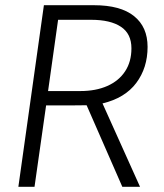

<svg xmlns="http://www.w3.org/2000/svg" viewBox="-20 -717 630 737"><path d="M148.5 -697H341Q442.5 -697 494.5 -655.2Q546.5 -613.5 546.5 -537Q546.5 -456.5 503 -398.5Q459.5 -340.5 373.5 -320L517.5 0H449.5L312.5 -313Q296.5 -312.5 263.5 -312.5H157L112.5 0H50.5ZM288.5 -367.5Q348 -367.5 392 -387Q436 -406.5 460.2 -443.2Q484.5 -480 484.5 -531.5Q484.5 -587.5 444.2 -614.2Q404 -641 330 -641H203L164.5 -367.5Z"/></svg>

Font: HK Grotesk Light
Style: Italic
Weight: 300
Italic angle: -16°
Designer: Alfredo Marco Pradil
Foundry: Hanken Design Co.
Version: Version 3.001